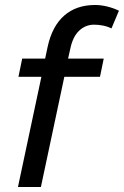

<svg xmlns="http://www.w3.org/2000/svg" viewBox="-20 -750 497 770"><path d="M52 0 146 -442H54L69 -515H161L171 -562Q189 -645 237.5 -687.5Q286 -730 361 -730Q386 -730 411.5 -723.5Q437 -717 457 -707L427 -636Q411 -644 393 -647.5Q375 -651 357 -651Q323 -651 297.5 -627Q272 -603 262 -555L253 -515H396L381 -442H238L144 0Z"/></svg>

Font: Radio Canada
Style: Italic
Weight: 400
Italic angle: -12°
Designer: Charles Daoud, Etienne Aubert Bonn, Alexandre Saumier Demers, Jacques Le Bailly
Foundry: Radio-Canada
Version: Version 2.104;gftools[0.9.28.dev5+ged2979d]